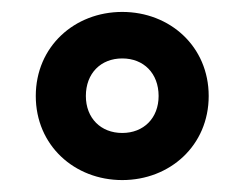

<svg xmlns="http://www.w3.org/2000/svg" viewBox="-20 -715 408 322"><path d="M185 -695C105 -695 40 -637 40 -554C40 -471 105 -413 185 -413C265 -413 330 -471 330 -554C330 -637 265 -695 185 -695ZM185 -617C221 -617 246 -592 246 -554C246 -517 221 -492 185 -492C149 -492 124 -517 124 -554C124 -592 149 -617 185 -617Z"/></svg>

Font: Falling Sky
Style: SeBd
Weight: 600
Designer: Paul D. Hunt
Foundry: Adobe Systems Incorporated
Version: Version 1.02